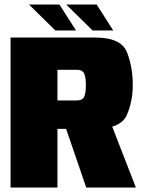

<svg xmlns="http://www.w3.org/2000/svg" viewBox="-20 -844 648 864"><path d="M27.5 0V-675H408.5Q526 -675 551.8 -607.8Q577.5 -540.5 577.5 -462.5Q577.5 -386.5 550 -325Q534 -289 485 -274L591.5 0H368L277.5 -264H238.5V0ZM238.5 -392H327Q351 -392 358.8 -408.8Q366.5 -425.5 366.5 -460.5Q366.5 -495.5 358.8 -512.8Q351 -530 327 -530H238.5ZM396.5 -707 278 -823.5H415L489.5 -707ZM229 -707 110.5 -823.5H247.5L322 -707Z"/></svg>

Font: Anybody Black
Style: Regular
Weight: 900
Designer: Tyler Finck
Foundry: Etcetera Type Company
Version: Version 1.010; ttfautohint (v1.8.3) -l 8 -r 50 -G 200 -x 14 